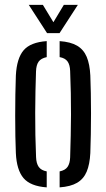

<svg xmlns="http://www.w3.org/2000/svg" viewBox="-20 -779 445 805"><path d="M46.5 -137.3Q45.1 -167.1 44.4 -207.9Q43.7 -248.6 43.7 -293.7Q43.7 -338.8 44.4 -382.7Q45.1 -426.6 46.5 -462.5Q50.3 -534.7 79.1 -568.3Q107.9 -601.9 175.9 -606.6V-539.5Q152.2 -534.7 142 -520.6Q131.9 -506.4 131 -479.8Q129.6 -440.6 128.7 -396.8Q127.8 -353 127.6 -306.6Q127.4 -260.3 128.3 -213.3Q129.3 -166.3 131.2 -120.4Q132.1 -93.8 142.4 -79.2Q152.7 -64.7 175.9 -60.4V6.6Q107.7 1.8 78.7 -32.2Q49.7 -66.3 46.5 -137.3ZM230 6.6V-60.4Q253.5 -65.1 263.3 -79.4Q273.2 -93.8 274.1 -119.2Q275.6 -164.5 276.5 -209.2Q277.5 -253.9 277.7 -298.8Q277.9 -343.7 276.9 -389.1Q276 -434.6 274.1 -481.4Q273.2 -507.5 263.1 -521.5Q253.1 -535.4 230 -539.6V-606.6Q276 -603.4 303.3 -587.4Q330.6 -571.3 343.5 -540.6Q356.4 -509.8 358.7 -462.5Q360.1 -429.6 360.8 -388.5Q361.6 -347.5 361.6 -303.5Q361.6 -259.4 360.8 -216.7Q360.1 -174 358.7 -137.3Q356.3 -89.8 343.4 -59.2Q330.5 -28.6 303.2 -12.6Q275.9 3.4 230 6.6ZM177.4 -640 100.5 -758.7H159.7L203.9 -685.9L247.7 -758.7H306.5L229.6 -640Z"/></svg>

Font: Big Shoulders Stencil Text SC Thin
Style: Regular
Weight: 100
Designer: Patric King
Foundry: XO Type Co
Version: Version 2.001